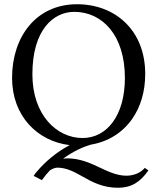

<svg xmlns="http://www.w3.org/2000/svg" viewBox="-20 -678 742 907"><path d="M331 -622C463 -622 570 -512 570 -310C570 -131 484 -26 370 -26C248 -26 133 -135 133 -327C133 -537 232 -622 331 -622ZM666 -329C666 -536 523 -658 344 -658C150.3 -658 37 -503.9 37 -310C37 -129 157.7 -10.5 309.1 7.6C248.2 39.5 192.5 86.8 156.6 129.9C149.8 137 143.8 144.7 139 153L178 173C189.8 156.2 202.5 140.8 215.7 126.7C229.8 117.3 243.4 114 251 114C293.5 114 330.1 133.2 369 155.4C415.6 182 466.4 209 537 209C600 209 642 183 681 127L664 115C642 142 606 152 577 152C535.2 152 495 134.5 452.5 114.1C405.9 91.7 355.8 70 298 70C292 70 285.3 70.5 278.1 71.5C327.7 35.2 376.7 14.4 409.3 5.2C492.5 -8.8 559.5 -52.3 604.2 -116C644 -172.7 666 -245 666 -329Z"/></svg>

Font: Libertinus Math
Style: Regular
Weight: 400
Designer: Philipp H. Poll
Foundry: Khaled Hosny
Version: Version 6.2